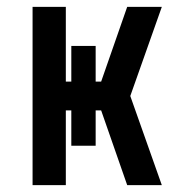

<svg xmlns="http://www.w3.org/2000/svg" viewBox="-20 -540 540 560"><path d="M351 0 275 -218H259V-115H188V-218H172V0H75V-520H172V-302H188V-406H259V-302H275L351 -520H452L360 -260L452 0Z"/></svg>

Font: Iosevka Fixed
Style: Bold
Weight: 700
Monospace: yes
Designer: Belleve Invis
Foundry: Belleve Invis
Version: Version 32.3.0